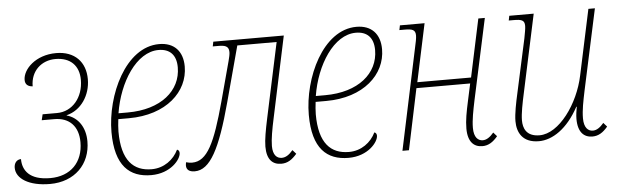

<svg xmlns="http://www.w3.org/2000/svg" viewBox="-50 -679 2660 822"><g transform="rotate(-5 1280.0 -268.0)"><path d="M136 10C242 10 311 -60 311 -158C311 -217 282 -262 232 -276V-277C295 -292 336 -354 336 -423C336 -497 290 -546 210 -546C122 -546 66 -489 66 -443C66 -423 79 -414 98 -413C98 -480 146 -521 205 -521C270 -521 306 -483 306 -423C306 -347 258 -290 192 -290H130L124 -265H178C243 -265 281 -225 281 -157C281 -71 227 -15 139 -15C49 -15 21 -59 21 -107C3 -107 -9 -93 -9 -72C-9 -26 45 10 136 10Z M571 10C655 10 700 -47 700 -74C700 -81 697 -87 690 -89C670 -47 628 -15 575 -15C497 -15 447 -63 447 -188C447 -202 449 -226 451 -241H496C658 -241 754 -333 754 -441C754 -507 717 -546 653 -546C508 -546 417 -346 417 -188C417 -43 478 10 571 10ZM454 -266C475 -398 553 -521 648 -521C696 -521 724 -494 724 -440C724 -340 637 -266 494 -266Z M758 10C824 10 869 -76 922 -273L986 -511H1155L1086 -188C1076 -141 1068 -98 1068 -69C1068 -12 1093 10 1130 10C1157 10 1176 -3 1197 -27L1182 -44C1166 -25 1151 -15 1134 -15C1113 -15 1096 -30 1096 -69C1096 -98 1104 -142 1114 -188L1188 -536H885L881 -516H903C931 -516 950 -513 950 -486C950 -476 947 -463 943 -448L897 -277C850 -104 815 -28 750 -28C742 -28 734 -29 724 -32C723 -28 722 -23 722 -18C722 0 734 10 758 10Z M1419 10C1503 10 1548 -47 1548 -74C1548 -81 1545 -87 1538 -89C1518 -47 1476 -15 1423 -15C1345 -15 1295 -63 1295 -188C1295 -202 1297 -226 1299 -241H1344C1506 -241 1602 -333 1602 -441C1602 -507 1565 -546 1501 -546C1356 -546 1265 -346 1265 -188C1265 -43 1326 10 1419 10ZM1302 -266C1323 -398 1401 -521 1496 -521C1544 -521 1572 -494 1572 -440C1572 -340 1485 -266 1342 -266Z M1994 10C2020 10 2040 -3 2060 -27L2045 -44C2029 -25 2014 -15 1998 -15C1978 -15 1960 -30 1960 -71C1960 -106 1968 -144 1977 -188L2052 -536H2024L1971 -287H1740L1793 -536H1687L1683 -516H1704C1738 -516 1752 -512 1752 -487C1752 -475 1748 -456 1743 -434L1651 0H1679L1734 -262H1965L1949 -188C1939 -142 1932 -106 1932 -71C1932 -13 1958 10 1994 10Z M2237 10C2295 10 2360 -32 2409 -123H2411C2408 -108 2405 -87 2405 -71C2405 -13 2431 10 2467 10C2493 10 2513 -3 2533 -27L2518 -44C2502 -25 2487 -15 2471 -15C2451 -15 2433 -30 2433 -71C2433 -107 2441 -144 2450 -188L2525 -536H2497L2437 -255C2412 -135 2326 -15 2242 -15C2184 -15 2172 -53 2172 -85C2172 -114 2181 -159 2190 -200L2262 -536H2157L2153 -516H2173C2208 -516 2221 -512 2221 -487C2221 -475 2217 -456 2213 -434L2162 -200C2154 -164 2144 -116 2144 -84C2144 -35 2167 10 2237 10Z"/></g></svg>

Font: Noto Serif Condensed Thin
Style: Italic
Weight: 100
Width: 3
Italic angle: -12°
Designer: Monotype Design Team
Foundry: Monotype Imaging Inc.
Version: Version 2.013